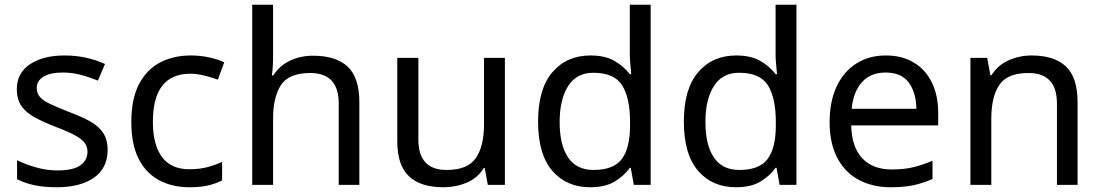

<svg xmlns="http://www.w3.org/2000/svg" viewBox="-20 -780 4647 810"><path d="M434 -148Q434 -70 376 -30Q318 10 220 10Q164 10 123.5 1Q83 -8 52 -24V-104Q84 -88 129.5 -74.5Q175 -61 222 -61Q289 -61 319 -82.5Q349 -104 349 -140Q349 -160 338 -176Q327 -192 298.5 -208Q270 -224 217 -244Q165 -264 128 -284Q91 -304 71 -332Q51 -360 51 -404Q51 -472 106.5 -509Q162 -546 252 -546Q301 -546 343.5 -536.5Q386 -527 423 -510L393 -440Q359 -454 322 -464Q285 -474 246 -474Q192 -474 163.5 -456.5Q135 -439 135 -409Q135 -387 148 -371.5Q161 -356 191.5 -341.5Q222 -327 273 -307Q324 -288 360 -268Q396 -248 415 -219.5Q434 -191 434 -148Z M779 10Q708 10 652.5 -19Q597 -48 565.5 -109Q534 -170 534 -265Q534 -364 567 -426Q600 -488 656.5 -517Q713 -546 785 -546Q826 -546 864 -537.5Q902 -529 926 -517L899 -444Q875 -453 843 -461Q811 -469 783 -469Q625 -469 625 -266Q625 -169 663.5 -117.5Q702 -66 778 -66Q822 -66 855.5 -75Q889 -84 917 -97V-19Q890 -5 857.5 2.5Q825 10 779 10Z M1132 -537Q1132 -497 1127 -462H1133Q1159 -503 1203.5 -524Q1248 -545 1300 -545Q1398 -545 1447 -498.5Q1496 -452 1496 -349V0H1409V-343Q1409 -472 1289 -472Q1199 -472 1165.5 -421.5Q1132 -371 1132 -277V0H1044V-760H1132Z M2110 -536V0H2038L2025 -71H2021Q1995 -29 1949 -9.5Q1903 10 1851 10Q1754 10 1705 -36.5Q1656 -83 1656 -185V-536H1745V-191Q1745 -63 1864 -63Q1953 -63 1987.5 -113Q2022 -163 2022 -257V-536Z M2470 10Q2370 10 2310 -59.5Q2250 -129 2250 -267Q2250 -405 2310.5 -475.5Q2371 -546 2471 -546Q2533 -546 2572.5 -523Q2612 -500 2637 -467H2643Q2642 -480 2639.5 -505.5Q2637 -531 2637 -546V-760H2725V0H2654L2641 -72H2637Q2613 -38 2573 -14Q2533 10 2470 10ZM2484 -63Q2569 -63 2603.5 -109.5Q2638 -156 2638 -250V-266Q2638 -366 2605 -419.5Q2572 -473 2483 -473Q2412 -473 2376.5 -416.5Q2341 -360 2341 -265Q2341 -169 2376.5 -116Q2412 -63 2484 -63Z M3085 10Q2985 10 2925 -59.5Q2865 -129 2865 -267Q2865 -405 2925.5 -475.5Q2986 -546 3086 -546Q3148 -546 3187.5 -523Q3227 -500 3252 -467H3258Q3257 -480 3254.5 -505.5Q3252 -531 3252 -546V-760H3340V0H3269L3256 -72H3252Q3228 -38 3188 -14Q3148 10 3085 10ZM3099 -63Q3184 -63 3218.5 -109.5Q3253 -156 3253 -250V-266Q3253 -366 3220 -419.5Q3187 -473 3098 -473Q3027 -473 2991.5 -416.5Q2956 -360 2956 -265Q2956 -169 2991.5 -116Q3027 -63 3099 -63Z M3717 -546Q3786 -546 3835.5 -516Q3885 -486 3911.5 -431.5Q3938 -377 3938 -304V-251H3571Q3573 -160 3617.5 -112.5Q3662 -65 3742 -65Q3793 -65 3832.5 -74.5Q3872 -84 3914 -102V-25Q3873 -7 3833 1.5Q3793 10 3738 10Q3662 10 3603.5 -21Q3545 -52 3512.5 -113.5Q3480 -175 3480 -264Q3480 -352 3509.5 -415Q3539 -478 3592.5 -512Q3646 -546 3717 -546ZM3716 -474Q3653 -474 3616.5 -433.5Q3580 -393 3573 -321H3846Q3845 -389 3814 -431.5Q3783 -474 3716 -474Z M4332 -546Q4428 -546 4477 -499.5Q4526 -453 4526 -349V0H4439V-343Q4439 -472 4319 -472Q4230 -472 4196 -422Q4162 -372 4162 -278V0H4074V-536H4145L4158 -463H4163Q4189 -505 4235 -525.5Q4281 -546 4332 -546Z"/></svg>

Font: Noto Sans Tifinagh APT
Style: Regular
Weight: 400
Designer: JamraPatel
Foundry: JamraPatel LLC
Version: Version 2.006; ttfautohint (v1.8.4.7-5d5b)